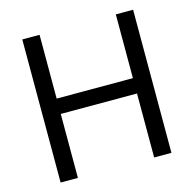

<svg xmlns="http://www.w3.org/2000/svg" viewBox="-106 -836 951 943"><g transform="rotate(-15 369.5 -364.0)"><path d="M87.9 0V-727.5H175.8V-403.3H563.5V-727.5H651.4V0H563.5V-325.2H175.8V0Z"/></g></svg>

Font: Inter V
Style: 
Weight: 400
Designer: Rasmus Andersson
Foundry: rsms
Version: Version 4.000;git-a3f224843